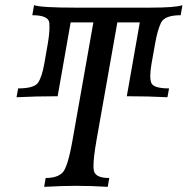

<svg xmlns="http://www.w3.org/2000/svg" viewBox="-20 -723 726 743"><path d="M397 0Q331.5 -3.9 273.4 -3.9Q223.6 -3.9 150.9 0L156.7 -34.2Q201.2 -34.2 221.7 -54.7Q242.2 -75.2 260.7 -180.7L341.3 -636.2H253.4L203.1 -350.6Q119.1 -350.6 43.9 -346.7L50.3 -380.9Q112.8 -380.9 127.7 -403.6Q142.6 -426.3 151.4 -476.6Q158.2 -515.1 164.8 -553.2Q171.4 -591.3 171.4 -617.2L170.9 -634.8Q167.5 -664.1 105 -664.1L111.8 -703.1Q136.7 -693.4 272.5 -693.4H560.1Q660.6 -693.4 686 -703.1L679.2 -664.1Q616.7 -664.1 602.8 -634.5Q588.9 -605 580.1 -553.2L566.4 -476.6Q561.5 -448.7 561.5 -429.2Q561.5 -413.6 564.9 -403.8Q571.8 -380.9 634.3 -380.9L627.9 -346.7Q554.7 -350.6 470.7 -350.6L521 -636.2H434.1L353.5 -180.7Q341.8 -114.3 341.8 -81.5Q341.8 -62 346.2 -54.7Q356.9 -34.2 402.8 -34.2Z"/></svg>

Font: Kelvinch
Style: Italic
Weight: 400
Italic angle: -10°
Designer: Paul James Miller
Foundry: High-Logic / Made with FontCreator
Version: Version 3.40;July 22, 2017;FontCreator 11.0.0.2388 64-bit